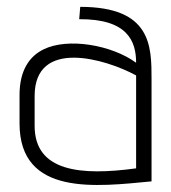

<svg xmlns="http://www.w3.org/2000/svg" viewBox="-20 -529 498 560"><path d="M211 -473C352 -474 377 -409 377 -346C306 -398 178 -420 107 -385C66 -365 37 -324 37 -252V-169C37 45 263 15 422 0V-298C422 -394 422 -509 214 -509ZM81 -249C81 -418 287 -358 377 -309V-38C216 -16 81 -28 81 -162Z"/></svg>

Font: Advent Pro
Style: Light
Weight: 300
Designer: Andreas Kalpakidis
Foundry: Andreas Kalpakidis
Version: Version 2.002 2007